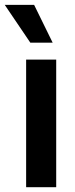

<svg xmlns="http://www.w3.org/2000/svg" viewBox="-49 -778 313 798"><path d="M59.6 -530.3H184.6V0H59.6ZM-29.3 -757.8H92.8L169.9 -600.6H77.1Z"/></svg>

Font: Pretendard Std SemiBold
Style: Regular
Weight: 600
Designer: Base glyphs from Inter by Rasmus Andersson; Hangeul glyphs from Noto Sans CJK(Source Han Sans) by Jang Soo-young and Kan
Foundry: Kil Hyung-jin
Version: Version 1.309